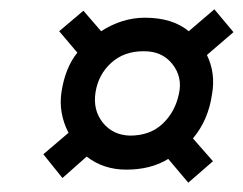

<svg xmlns="http://www.w3.org/2000/svg" viewBox="-20 -510 521 412"><path d="M259 -219Q302 -219 329 -244.5Q356 -270 364 -309Q372 -345 349.5 -373Q327 -401 287 -400Q246 -400 218.5 -375Q191 -350 185 -312Q179 -274 200.5 -247Q222 -220 259 -219ZM73 -179 127 -225Q105 -268 112 -313Q120 -365 146 -397L107 -443L159 -487L197 -443Q242 -472 291 -472Q350 -472 385 -443L440 -490L481 -441L424 -392Q443 -353 435 -308Q427 -252 394 -213L437 -164L384 -118L341 -169Q304 -146 251 -146Q202 -146 166 -174L114 -128Z"/></svg>

Font: Exo
Style: Demi Bold Italic
Weight: 600
Designer: Natanael Gama
Version: Version 1